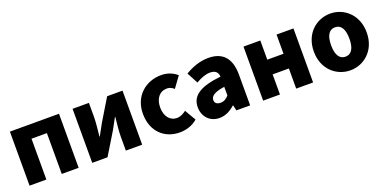

<svg xmlns="http://www.w3.org/2000/svg" viewBox="-14 -1235 3794 1900"><g transform="rotate(-20 1883.0 -284.5)"><path d="M72 0H249V-430H411V0H589V-569H72Z M732 0H893L1033 -230C1051 -262 1079 -315 1098 -349H1102C1095 -279 1086 -204 1086 -148V0H1258V-569H1096L957 -339C940 -306 910 -254 892 -220H888C895 -289 904 -365 904 -421V-569H732Z M1652 14C1712 14 1784 -4 1839 -53L1771 -170C1742 -147 1708 -130 1672 -130C1602 -130 1551 -190 1551 -284C1551 -379 1600 -439 1678 -439C1703 -439 1725 -430 1751 -408L1834 -522C1791 -559 1737 -583 1668 -583C1509 -583 1369 -473 1369 -284C1369 -96 1492 14 1652 14Z M2070 14C2133 14 2186 -15 2233 -57H2237L2250 0H2395V-323C2395 -501 2312 -583 2165 -583C2076 -583 1995 -553 1920 -508L1982 -391C2039 -423 2086 -441 2131 -441C2189 -441 2213 -414 2217 -368C1995 -344 1901 -279 1901 -159C1901 -64 1965 14 2070 14ZM2131 -124C2094 -124 2070 -140 2070 -173C2070 -213 2106 -245 2217 -260V-169C2191 -141 2167 -124 2131 -124Z M2532 0H2709V-212H2880V0H3058V-569H2880V-367H2709V-569H2532Z M3448 14C3592 14 3726 -96 3726 -284C3726 -473 3592 -583 3448 -583C3303 -583 3169 -473 3169 -284C3169 -96 3303 14 3448 14ZM3448 -130C3381 -130 3351 -190 3351 -284C3351 -379 3381 -439 3448 -439C3514 -439 3544 -379 3544 -284C3544 -190 3514 -130 3448 -130Z"/></g></svg>

Font: Noto Sans CJK KR Black
Style: Regular
Weight: 900
Designer: Ryoko NISHIZUKA (kana & ideographs); Paul D. Hunt (Latin, Greek & Cyrillic); Wenlong ZHANG (bopomofo); Sandoll Communica
Foundry: Adobe Systems Incorporated
Version: Version 1.004;PS 1.004;hotconv 1.0.82;makeotf.lib2.5.63406